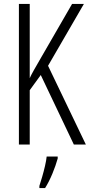

<svg xmlns="http://www.w3.org/2000/svg" viewBox="-20 -734 456 975"><path d="M416 0H355L187 -353L131 -276V0H76V-714H131V-337Q137 -351 151 -376Q165 -401 186 -437L346 -714H406L224 -400ZM273 71Q263 107 246 148Q229 189 209 221H180V210Q186 192 194 164.5Q202 137 208.5 109Q215 81 217 61H273Z"/></svg>

Font: Noto Sans Khmer ExtraCondensed Light
Style: Regular
Weight: 300
Width: 2
Designer: Danh Hong and the Monotype Design Team
Foundry: Monotype Imaging Inc.
Version: Version 2.004; ttfautohint (v1.8.4.7-5d5b)